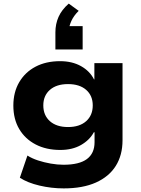

<svg xmlns="http://www.w3.org/2000/svg" viewBox="-20 -853 782 1064"><path d="M333 191Q265 191 199 175.5Q133 160 90 132L132 9Q157 25 190.5 36Q224 47 261 53.5Q298 60 332 60Q419 60 461.5 28.5Q504 -3 504 -65V-120H500Q477 -77 429 -49.5Q381 -22 314 -22Q236 -22 177.5 -52.5Q119 -83 86.5 -138Q54 -193 54 -268Q54 -342 86.5 -397.5Q119 -453 177 -483.5Q235 -514 313 -514Q380 -514 429 -486.5Q478 -459 501 -413H503V-503H659V-76Q659 7 621.5 66.5Q584 126 511.5 158.5Q439 191 333 191ZM357 -149Q421 -149 457.5 -181.5Q494 -214 494 -269Q494 -323 457.5 -355Q421 -387 357 -387Q293 -387 256.5 -355Q220 -323 220 -269Q220 -214 256.5 -181.5Q293 -149 357 -149ZM287 -579V-674Q287 -720 304.5 -759.5Q322 -799 361 -833L416 -793Q389 -766 376 -738Q363 -710 362 -686L332 -708H438V-579Z"/></svg>

Font: Nunito Sans 7pt SemiExpanded ExtraBold
Style: Regular
Weight: 800
Width: 6
Designer: Vernon Adams
Foundry: Vernon Adams
Version: Version 3.101;gftools[0.9.27]